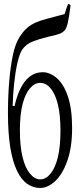

<svg xmlns="http://www.w3.org/2000/svg" viewBox="-20 -856 403 966"><path d="M233.4 18.6Q257.3 -9.3 270.8 -63.7Q284.2 -118.2 284.2 -198.5Q284.2 -278.8 270.8 -332.3Q257.3 -385.7 233.9 -412.1Q211.4 -439 182.6 -439Q153.8 -439 131.3 -412.1Q107.4 -385.3 93.8 -333Q80.1 -280.8 80.1 -200Q80.1 -119.1 93.8 -64.2Q107.4 -9.3 131.8 18.6Q154.3 46.4 182.6 46.4Q210.9 46.4 233.4 18.6ZM117.7 69.3Q86.9 48.3 65.4 2.9Q20 -91.8 20 -287.1Q20 -370.6 26.4 -446.5Q32.7 -522.5 45.4 -581.5Q58.1 -639.6 79.1 -670.4Q97.7 -699.7 116.7 -715.8Q135.7 -731.9 158.7 -742.2Q181.2 -752.4 213.4 -760.7Q227.5 -764.2 254.4 -771.7Q281.2 -779.3 305.2 -785.2Q314 -815.4 322.3 -835.4Q328.6 -836.9 335 -828.6Q327.6 -768.6 320.3 -737.8Q315.9 -719.7 309.1 -708Q295.4 -688 260.7 -680.2Q243.2 -675.8 218.3 -669.9Q174.8 -659.2 144.5 -647Q111.3 -634.8 91.3 -605.5Q78.1 -585.4 67.4 -538.6Q57.1 -493.2 51.3 -437.3Q45.4 -381.3 43.5 -323.7Q48.3 -323.7 53.2 -322.3Q64.5 -372.1 82 -408.7Q123.5 -492.7 194.8 -492.7Q231 -492.7 265.6 -463.1Q300.3 -433.6 321.5 -371.1Q342.8 -308.6 342.8 -211.9Q342.8 -115.2 318.8 -47.4Q294.9 20.5 257.3 55.7Q219.7 89.8 182.1 89.8Q147.5 89.8 117.7 69.3Z"/></svg>

Font: Scarab Serif
Style: Light
Weight: 300
Designer: John Roberts
Foundry: Scarab
Version: 1.0